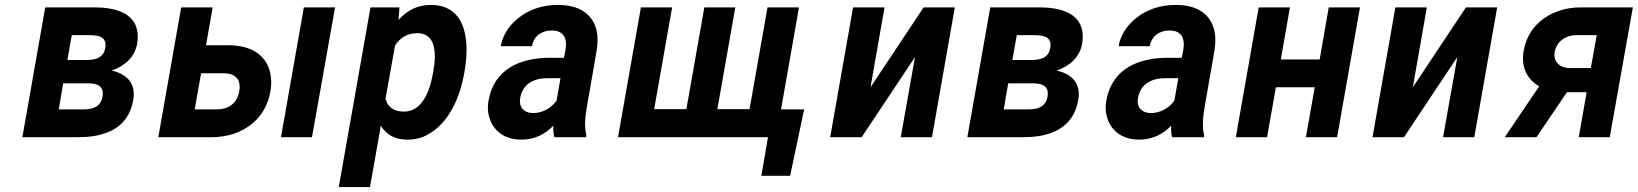

<svg xmlns="http://www.w3.org/2000/svg" viewBox="-20 -558 6662 781"><path d="M538 -381C542 -406 541 -427 535 -446C516 -506 448 -528 363 -528H164L71 0H300C406 0 502 -35 522 -151C535 -224 489 -259 434 -271C482 -287 528 -322 538 -381ZM397 -165C390 -125 360 -113 320 -113H219L237 -219H339C380 -219 404 -205 397 -165ZM408 -362C401 -324 371 -314 332 -314H254L272 -415H343C386 -415 416 -406 408 -362Z M818 -374 845 -528H717L624 0H842C874 0 904 -5 931 -14C1001 -38 1063 -91 1080 -186C1085 -214 1084 -239 1079 -262C1063 -334 1002 -374 908 -374ZM1249 0 1343 -528H1216L1123 0ZM953 -186C944 -136 908 -113 862 -113H772L798 -260H888C936 -260 962 -237 953 -186Z M1601 -477 1605 -528H1487L1358 203H1485L1529 -46C1550 -14 1582 10 1636 10C1666 10 1694 4 1719 -10C1795 -51 1847 -141 1868 -259L1870 -270C1877 -310 1879 -347 1877 -380C1871 -469 1832 -538 1732 -538C1675 -538 1634 -513 1601 -477ZM1623 -104C1580 -104 1557 -124 1548 -156L1587 -373C1608 -404 1635 -423 1678 -423C1749 -423 1757 -349 1743 -270L1741 -259C1727 -180 1694 -104 1623 -104Z M2368 -128 2407 -352C2412 -383 2412 -410 2407 -433C2391 -501 2337 -538 2249 -538C2187 -538 2133 -519 2093 -488C2059 -462 2026 -423 2017 -370H2144C2151 -412 2184 -434 2224 -434C2272 -434 2289 -404 2280 -353L2274 -323H2218C2098 -323 1990 -279 1967 -148C1963 -125 1964 -104 1969 -85C1983 -30 2028 10 2101 10C2157 10 2200 -14 2231 -47C2230 -28 2231 -13 2235 0H2364L2365 -8C2357 -41 2359 -79 2368 -128ZM2096 -159C2106 -218 2153 -240 2207 -240H2260L2244 -149C2224 -120 2189 -98 2148 -98C2113 -98 2089 -122 2096 -159Z M2714 -528H2587L2494 0H3104L3077 157H3194L3251 -113H3157L3230 -528H3102L3029 -114H2898L2971 -528H2845L2772 -114H2641Z M3737 -528 3521 -203 3578 -528H3450L3357 0H3485L3702 -326L3644 0H3771L3864 -528Z M4382 -381C4386 -406 4385 -427 4379 -446C4360 -506 4292 -528 4207 -528H4008L3915 0H4144C4250 0 4346 -35 4366 -151C4379 -224 4333 -259 4278 -271C4326 -287 4372 -322 4382 -381ZM4241 -165C4234 -125 4204 -113 4164 -113H4063L4081 -219H4183C4224 -219 4248 -205 4241 -165ZM4252 -362C4245 -324 4215 -314 4176 -314H4098L4116 -415H4187C4230 -415 4260 -406 4252 -362Z M4881 -128 4920 -352C4925 -383 4925 -410 4920 -433C4904 -501 4850 -538 4762 -538C4700 -538 4646 -519 4606 -488C4572 -462 4539 -423 4530 -370H4657C4664 -412 4697 -434 4737 -434C4785 -434 4802 -404 4793 -353L4787 -323H4731C4611 -323 4503 -279 4480 -148C4476 -125 4477 -104 4482 -85C4496 -30 4541 10 4614 10C4670 10 4713 -14 4744 -47C4743 -28 4744 -13 4748 0H4877L4878 -8C4870 -41 4872 -79 4881 -128ZM4609 -159C4619 -218 4666 -240 4720 -240H4773L4757 -149C4737 -120 4702 -98 4661 -98C4626 -98 4602 -122 4609 -159Z M5419 0 5512 -528H5385L5348 -316H5190L5227 -528H5100L5007 0H5134L5170 -203H5328L5292 0Z M5943 -528 5727 -203 5784 -528H5656L5563 0H5691L5908 -326L5850 0H5977L6070 -528Z M6241 -207 6101 0H6230L6354 -183H6434L6402 0H6528L6622 -528H6412C6380 -528 6351 -524 6325 -515C6257 -493 6194 -442 6178 -352C6165 -279 6197 -232 6241 -207ZM6304 -347C6312 -391 6351 -415 6392 -415H6475L6451 -281H6366C6327 -281 6297 -305 6304 -347Z"/></svg>

Font: Asimov
Style: NarIt
Weight: 500
Designer: Google
Version: Version 2.000980; 2014